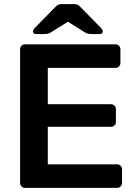

<svg xmlns="http://www.w3.org/2000/svg" viewBox="-20 -916 662 936"><path d="M102 0Q92 0 85 -7Q78 -14 78 -24V-675Q78 -686 85 -693Q92 -700 102 -700H542Q553 -700 560 -693Q567 -686 567 -675V-609Q567 -599 560 -592Q553 -585 542 -585H213V-408H520Q531 -408 538 -401Q545 -394 545 -384V-322Q545 -311 538 -304.5Q531 -298 520 -298H213V-115H550Q561 -115 568 -108Q575 -101 575 -90V-24Q575 -14 568 -7Q561 0 550 0ZM156 -750Q141 -750 141 -763Q141 -771 150 -780L248 -880Q258 -891 265.5 -893.5Q273 -896 282 -896H340Q349 -896 356.5 -893.5Q364 -891 374 -880L472 -780Q481 -771 481 -763Q481 -750 466 -750H427Q419 -750 410.5 -751.5Q402 -753 396 -757L311 -810L226 -757Q220 -753 211.5 -751.5Q203 -750 195 -750Z"/></svg>

Font: Rubik Medium
Style: Regular
Weight: 500
Designer: Hubert and Fischer
Foundry: Hubert and Fischer
Version: Version 2.300; ttfautohint (v1.8.4.7-5d5b);gftools[0.9.30]